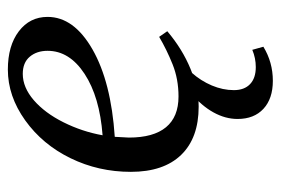

<svg xmlns="http://www.w3.org/2000/svg" viewBox="-132 -379 708 484"><g transform="rotate(-90 222.0 -137.0)"><path d="M421.4 -371.1Q421.4 -304.7 339.4 -257.8Q257.3 -210.9 119.1 -201.7L117.2 -166Q117.2 -104 143.3 -72.5Q169.4 -41 220.7 -41Q264.6 -41 301.8 -55.9Q338.9 -70.8 371.1 -89.8L385.3 -69.3Q340.3 -31.2 290.3 -10.7Q240.2 9.8 195.3 9.8Q116.2 9.8 73.5 -34.4Q30.8 -78.6 30.8 -161.1Q30.8 -242.7 65.2 -313.2Q99.6 -383.8 160.6 -427.5Q221.7 -471.2 288.6 -471.2Q348.6 -471.2 385 -443.6Q421.4 -416 421.4 -371.1ZM123 -232.4Q219.7 -239.7 277.8 -277.8Q335.9 -315.9 335.9 -371.1Q335.9 -398.4 321 -416Q306.2 -433.6 277.8 -433.6Q243.7 -433.6 211.4 -405.8Q179.2 -377.9 155.8 -331.1Q132.3 -284.2 123 -232.4ZM346.2 172.9Q307.1 196.8 260.3 196.8Q215.3 196.8 189.7 173.1Q164.1 149.4 164.1 107.9Q164.1 77.1 180.7 47.1Q197.3 17.1 227.5 -7.8H280.8Q260.3 15.1 248.5 43Q236.8 70.8 236.8 98.6Q236.8 125 252 139.4Q267.1 153.8 294.9 153.8Q317.4 153.8 338.4 145Z"/></g></svg>

Font: Liberation Serif
Style: Italic
Weight: 400
Italic angle: -16.333°
Designer: Steve Matteson
Foundry: Ascender Corporation
Version: Version 2.1.5